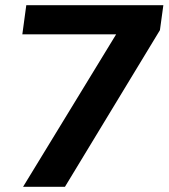

<svg xmlns="http://www.w3.org/2000/svg" viewBox="-20 -720 650 740"><path d="M479.4 -672.5 540.7 -587.8H66.1L81.3 -700H609.6L596.4 -603.8L230.3 0H68.9Z"/></svg>

Font: Pathway Extreme 8pt Thin
Style: Italic
Weight: 100
Italic angle: -8°
Designer: Eduardo Rodriguez Tunni
Foundry: Eduardo Rodriguez Tunni
Version: Version 1.000